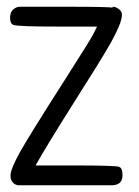

<svg xmlns="http://www.w3.org/2000/svg" viewBox="-20 -557 410 567"><path d="M341.8 -39.1Q341.8 -9.8 308.6 -9.8H33.2Q20.5 -11.7 13.7 -24.4Q9.8 -31.2 11.7 -45.9Q14.6 -62.5 37.1 -104.5Q65.4 -155.3 170.9 -320.3Q247.1 -439.5 255.9 -457Q255.9 -457 266.6 -478.5H150.4Q34.2 -478.5 19.5 -483.4Q9.8 -487.3 9.8 -503.9Q9.8 -524.4 23.4 -532.2Q30.3 -537.1 40 -537.1H173.8Q307.6 -537.1 311.5 -534.2Q312.5 -533.2 312.5 -537.1Q322.3 -537.1 332 -529.3Q335.9 -526.4 337.9 -522.5Q348.6 -504.9 306.6 -429.7Q278.3 -379.9 201.2 -258.8Q117.2 -126 85 -68.4H201.2Q317.4 -68.4 331.1 -64.5Q341.8 -61.5 341.8 -39.1Z"/></svg>

Font: otype
Style: Regular
Weight: 400
Designer: ironsmith
Version: 4